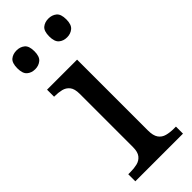

<svg xmlns="http://www.w3.org/2000/svg" viewBox="-244 -776 809 809"><g transform="rotate(-45 160.0 -372.0)"><path d="M23 0V-42H36Q58 -42 76.5 -46.5Q95 -51 106.5 -65.5Q118 -80 118 -109V-426Q118 -456 106.5 -470.5Q95 -485 76.5 -489.5Q58 -494 36 -494H33V-536H212V-114Q212 -83 223 -67.5Q234 -52 253 -47Q272 -42 294 -42H307V0ZM249 -632Q227 -632 212.5 -644.5Q198 -657 198 -688Q198 -720 212.5 -732Q227 -744 249 -744Q270 -744 285 -732Q300 -720 300 -688Q300 -657 285 -644.5Q270 -632 249 -632ZM59 -632Q37 -632 22.5 -644.5Q8 -657 8 -688Q8 -720 22.5 -732Q37 -744 59 -744Q80 -744 95 -732Q110 -720 110 -688Q110 -657 95 -644.5Q80 -632 59 -632Z"/></g></svg>

Font: Noto Naskh Arabic UI
Style: Regular
Weight: 400
Designer: Monotype Design Team, David Williams, Mohamad Dakak and Nizar Qandah
Foundry: Monotype Imaging Inc.
Version: Version 2.014